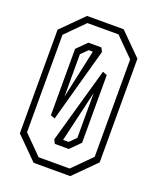

<svg xmlns="http://www.w3.org/2000/svg" viewBox="-132 -780 704 860"><g transform="rotate(20 220.0 -350.0)"><path d="M133 0 30 -103V-597L133 -700H307.5L410.5 -597V-103L307.5 0ZM145.5 -31H293.5L381 -118.5V-583L293.5 -670.5H145.5L58.5 -583V-118.5ZM133 -226.5V-543L179.5 -589.5H241.5L251 -571L153.5 -218.5ZM161.5 -325 212 -558.5H192.5L161.5 -528ZM193.5 -112 184 -130.5 285.5 -489.5 306.5 -481V-158.5L260 -112ZM222 -141.5H248.5L279 -172V-385.5Z"/></g></svg>

Font: Tourney Condensed Light
Style: Regular
Weight: 300
Width: 3
Designer: Tyler Finck
Foundry: Etcetera Type Co
Version: Version 1.010; ttfautohint (v1.8.3)